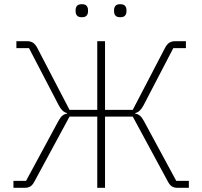

<svg xmlns="http://www.w3.org/2000/svg" viewBox="-20 -894 963 914"><path d="M44 -33H104L258 -318Q267 -335 276.5 -343Q286 -351 299 -353V-356Q277 -360 260 -392L118 -665H58V-698H108Q125 -698 136.5 -691Q148 -684 158 -665L311 -371H443V-698H480V-371H612L765 -665Q775 -684 786.5 -691Q798 -698 815 -698H865V-665H805L663 -392Q646 -360 624 -356V-353Q637 -351 646.5 -343Q656 -335 665 -318L819 -33H879V0H825Q809 0 798.5 -6.5Q788 -13 779 -30L612 -339H480V0H443V-339H311L144 -30Q135 -13 124.5 -6.5Q114 0 98 0H44ZM370 -812Q353 -812 346.5 -820Q340 -828 340 -839V-847Q340 -858 346.5 -866Q353 -874 370 -874Q386 -874 392.5 -866Q399 -858 399 -847V-839Q399 -828 392.5 -820Q386 -812 370 -812ZM552 -812Q536 -812 529.5 -820Q523 -828 523 -839V-847Q523 -858 529.5 -866Q536 -874 552 -874Q569 -874 575.5 -866Q582 -858 582 -847V-839Q582 -828 575.5 -820Q569 -812 552 -812Z"/></svg>

Font: IBM Plex Sans ExtLt
Style: Regular
Weight: 200
Designer: Mike Abbink, Paul van der Laan, Pieter van Rosmalen
Foundry: Bold Monday
Version: Version 3.005